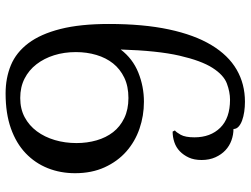

<svg xmlns="http://www.w3.org/2000/svg" viewBox="-122 -738 874 669"><g transform="rotate(90 314.5 -403.0)"><path d="M305 14Q251 14 206.5 -4.5Q162 -23 130 -65.5Q98 -108 80.5 -177Q63 -246 63 -346Q63 -466 82 -555Q101 -644 136.5 -703Q172 -762 222 -791Q272 -820 334 -820Q352 -820 369 -817.5Q386 -815 399.5 -810Q413 -805 421 -797.5Q429 -790 429 -780Q449 -780 468.5 -773Q488 -766 503 -752Q518 -738 527.5 -717Q537 -696 537 -669Q537 -643 528.5 -624.5Q520 -606 506.5 -593Q493 -580 475 -574Q457 -568 438 -568L434 -576Q440 -580 449 -596Q458 -612 458 -644Q458 -700 424.5 -734Q391 -768 327 -768Q300 -768 270.5 -757Q241 -746 216 -707Q191 -668 173.5 -592Q156 -516 152 -387Q184 -429 232.5 -448.5Q281 -468 334 -468Q383 -468 428 -452.5Q473 -437 507.5 -406.5Q542 -376 562.5 -331Q583 -286 583 -228Q583 -177 565.5 -133Q548 -89 513.5 -56Q479 -23 427 -4.5Q375 14 305 14ZM161 -231Q161 -190 172 -155Q183 -120 203.5 -93.5Q224 -67 253.5 -52Q283 -37 321 -37Q359 -37 388 -52.5Q417 -68 437 -95Q457 -122 467.5 -157.5Q478 -193 478 -233Q478 -270 468.5 -303Q459 -336 440 -360.5Q421 -385 391 -399.5Q361 -414 321 -414Q280 -414 250 -399.5Q220 -385 200.5 -360.5Q181 -336 171 -302.5Q161 -269 161 -231Z"/></g></svg>

Font: Milonga
Style: Regular
Weight: 400
Designer: Pablo Impallari, Brenda Gallo, Rodrigo Fuenzalida
Foundry: Pablo Impallari, Brenda Gallo, Rodrigo Fuenzalida
Version: Version 1.000; ttfautohint (v0.93) -l 8 -r 50 -G 200 -x 14 -